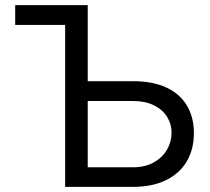

<svg xmlns="http://www.w3.org/2000/svg" viewBox="-20 -727 817 747"><path d="M39.1 -707H321.3V-411.1H498Q573.7 -411.1 626.7 -386.7Q679.7 -362.3 707 -316.7Q734.4 -271 734.4 -209Q734.4 -147 707 -99.9Q679.7 -52.7 626.5 -26.4Q573.2 0 498 0H233.4V-629.9H39.1ZM498 -76.2Q544.4 -76.2 578.4 -95.2Q612.3 -114.3 629.9 -145Q647.5 -175.8 647.5 -210.9Q647.5 -244.6 629.9 -272.7Q612.3 -300.8 578.6 -317.4Q544.9 -334 498 -334H321.3V-76.2Z"/></svg>

Font: Pretendard
Style: Regular
Weight: 400
Designer: Base glyphs from Inter by Rasmus Andersson; Hangeul glyphs from Noto Sans CJK(Source Han Sans) by Jang Soo-young and Kan
Foundry: Kil Hyung-jin
Version: Version 1.309